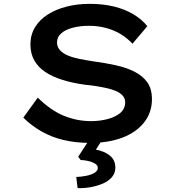

<svg xmlns="http://www.w3.org/2000/svg" viewBox="-20 -732 917 997"><path d="M448 10Q373 10 310 -5Q247 -20 195.5 -49.5Q144 -79 101 -121L176 -225Q242 -160 310 -131.5Q378 -103 454 -103Q497 -103 538 -113.5Q579 -124 604.5 -145.5Q630 -167 630 -201Q630 -221 617 -235.5Q604 -250 581.5 -259.5Q559 -269 531.5 -275Q504 -281 475 -285.5Q446 -290 421 -292Q356 -301 303.5 -317.5Q251 -334 214 -359Q177 -384 157.5 -419.5Q138 -455 138 -501Q138 -551 161.5 -590Q185 -629 227 -656Q269 -683 325 -697.5Q381 -712 446 -712Q515 -712 572 -698Q629 -684 672.5 -658Q716 -632 745 -596L668 -505Q640 -535 604.5 -556Q569 -577 528 -587.5Q487 -598 443 -598Q395 -598 357.5 -588Q320 -578 298 -559Q276 -540 276 -512Q276 -489 291 -472Q306 -455 332 -444Q358 -433 393 -426Q428 -419 468 -413Q527 -405 581.5 -393Q636 -381 678 -360Q720 -339 744.5 -305Q769 -271 769 -217Q769 -148 728.5 -96.5Q688 -45 616 -17.5Q544 10 448 10ZM383 245 376 187Q402 186 427.5 181Q453 176 470.5 165.5Q488 155 488 140Q488 126 472.5 117Q457 108 436 103.5Q415 99 399 99L386 82L455 -24H522L478 45Q522 53 550.5 76Q579 99 579 139Q579 167 561 188Q543 209 513.5 221.5Q484 234 449.5 240Q415 246 383 245Z"/></svg>

Font: Lexend Tera Medium
Style: Regular
Weight: 500
Designer: Bonnie Shaver-Troup, Thomas Jockin
Foundry: Lexend
Version: Version 1.007